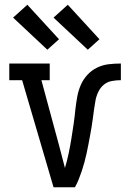

<svg xmlns="http://www.w3.org/2000/svg" viewBox="-20 -787 540 807"><path d="M205 0 73 -450H19V-520H189V-450H154L229 -173Q235 -150 241 -127Q247 -104 253 -81Q262 -111 268.5 -142Q275 -173 280 -204Q285 -235 289.5 -266Q294 -297 297 -329Q300 -354 304.5 -379.5Q309 -405 319 -428.5Q329 -452 346.5 -471.5Q364 -491 387.5 -502.5Q411 -514 436.5 -517Q462 -520 488 -520V-450Q469 -450 450 -446.5Q431 -443 416.5 -431Q402 -419 393.5 -401.5Q385 -384 381.5 -365.5Q378 -347 375.5 -328.5Q373 -310 370.5 -291Q368 -272 365 -253.5Q362 -235 358.5 -216.5Q355 -198 351.5 -179.5Q348 -161 344 -142.5Q340 -124 335 -105.5Q330 -87 324 -69Q318 -51 311 -33.5Q304 -16 295 0ZM349 -578 205 -713 265 -767 398 -622ZM179 -578 35 -713 95 -767 228 -622Z"/></svg>

Font: Iosevka Gothic
Style: Regular
Weight: 400
Monospace: yes
Designer: Belleve Invis
Foundry: Belleve Invis
Version: Version 15.5.1; ttfautohint (v1.8.4)